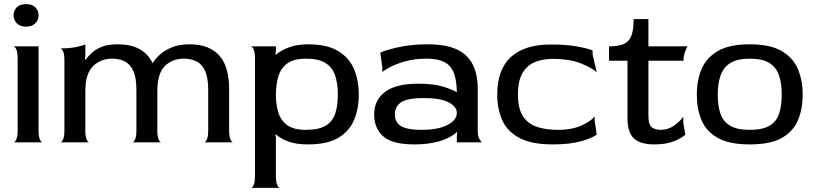

<svg xmlns="http://www.w3.org/2000/svg" viewBox="-20 -694 3968 936"><path d="M107 -564Q78 -564 62 -580.5Q46 -597 46 -619Q46 -642 61.5 -658Q77 -674 107 -674Q137 -674 152.5 -658Q168 -642 168 -619Q168 -597 152 -580.5Q136 -564 107 -564ZM46 0Q53 0 59.5 -14Q66 -28 66 -60V-408Q66 -440 59.5 -453.5Q53 -467 46 -468H168V-60Q168 -28 174.5 -14Q181 0 188 0Z M274 0Q281 0 287.5 -14Q294 -28 294 -60V-398Q294 -430 287.5 -443.5Q281 -457 274 -458Q318 -458 350.5 -464.5Q383 -471 396 -478V-417L394 -404L396 -402Q411 -421 429.5 -438Q448 -455 478 -466.5Q508 -478 555 -478Q616 -478 658.5 -455.5Q701 -433 724 -386Q736 -406 758.5 -427Q781 -448 817 -463Q853 -478 905 -478Q998 -478 1047.5 -425Q1097 -372 1097 -259V-60Q1097 -28 1103.5 -14Q1110 0 1117 0H975Q982 0 988.5 -14Q995 -28 995 -60V-256Q995 -315 980 -348Q965 -381 938.5 -394.5Q912 -408 877 -408Q819 -408 783 -371.5Q747 -335 747 -248V-60Q747 -28 753.5 -14Q760 0 767 0H625Q632 0 638.5 -14Q645 -28 645 -60V-256Q645 -315 630 -348Q615 -381 588.5 -394.5Q562 -408 527 -408Q471 -408 433.5 -371.5Q396 -335 396 -247V-60Q396 -28 402.5 -14Q409 0 416 0Z M1203 222Q1210 222 1216.5 208Q1223 194 1223 162V-408Q1223 -440 1216.5 -453.5Q1210 -467 1203 -468H1325V-448L1323 -429L1325 -427Q1345 -446 1385.5 -462Q1426 -478 1481 -478Q1574 -478 1628 -445.5Q1682 -413 1705.5 -358Q1729 -303 1729 -233Q1729 -164 1706 -109Q1683 -54 1629 -22Q1575 10 1481 10Q1426 10 1388.5 -3Q1351 -16 1325 -39L1323 -38L1325 -19V162Q1325 194 1331.5 208Q1338 222 1345 222ZM1471 -61Q1533 -61 1567 -81Q1601 -101 1614 -139.5Q1627 -178 1627 -233Q1627 -288 1613.5 -327Q1600 -366 1566.5 -387Q1533 -408 1471 -408Q1411 -408 1379.5 -384Q1348 -360 1336.5 -320Q1325 -280 1325 -232Q1325 -183 1337.5 -144Q1350 -105 1381.5 -83Q1413 -61 1471 -61Z M2001 10Q1892 10 1848 -29.5Q1804 -69 1804 -136Q1804 -206 1857 -246Q1910 -286 2019 -286Q2097 -286 2144 -270.5Q2191 -255 2207 -244Q2206 -333 2173.5 -370.5Q2141 -408 2059 -408Q2000 -408 1953.5 -394.5Q1907 -381 1879 -365.5Q1851 -350 1844 -343V-363L1834 -438Q1843 -442 1873 -451.5Q1903 -461 1952 -469.5Q2001 -478 2067 -478Q2193 -478 2251 -424.5Q2309 -371 2309 -260V-60Q2309 -32 2315.5 -19.5Q2322 -7 2329 0H2207V-30L2209 -49L2207 -50Q2174 -20 2121 -5Q2068 10 2001 10ZM2034 -61Q2115 -61 2161 -84.5Q2207 -108 2207 -144Q2207 -174 2167.5 -195Q2128 -216 2045 -216Q1968 -216 1936.5 -196Q1905 -176 1905 -136Q1905 -97 1935.5 -79Q1966 -61 2034 -61Z M2675 10Q2571 10 2511.5 -22Q2452 -54 2428 -109Q2404 -164 2404 -233Q2404 -355 2470.5 -416Q2537 -477 2665 -477Q2743 -477 2796 -467Q2849 -457 2869 -448V-428L2889 -341Q2869 -362 2813 -384.5Q2757 -407 2672 -407Q2629 -407 2590.5 -392.5Q2552 -378 2528.5 -340Q2505 -302 2505 -232Q2505 -164 2530 -126.5Q2555 -89 2599 -75Q2643 -61 2699 -61Q2770 -61 2816.5 -83Q2863 -105 2879 -126V-106L2889 -38Q2870 -22 2814.5 -6Q2759 10 2675 10Z M3170 10Q3101 10 3070 -19.5Q3039 -49 3039 -116V-398H2949V-468Q2995 -468 3021 -479.5Q3047 -491 3058 -520Q3069 -549 3069 -601H3141V-468H3332Q3325 -458 3318.5 -438.5Q3312 -419 3312 -398H3141V-131Q3141 -85 3158 -73Q3175 -61 3201 -61Q3238 -61 3268 -83Q3298 -105 3311 -126V-95L3321 -38Q3306 -22 3267 -6Q3228 10 3170 10Z M3635 10Q3535 10 3478.5 -22Q3422 -54 3399.5 -109Q3377 -164 3377 -233Q3377 -303 3400.5 -358Q3424 -413 3480 -445.5Q3536 -478 3635 -478Q3734 -478 3790 -445.5Q3846 -413 3869.5 -358Q3893 -303 3893 -233Q3893 -164 3870.5 -109Q3848 -54 3792 -22Q3736 10 3635 10ZM3635 -61Q3697 -61 3731 -81Q3765 -101 3778 -139.5Q3791 -178 3791 -233Q3791 -288 3777.5 -327Q3764 -366 3730.5 -387Q3697 -408 3635 -408Q3574 -408 3540 -386.5Q3506 -365 3492.5 -325.5Q3479 -286 3479 -232Q3479 -179 3492 -140.5Q3505 -102 3539 -81.5Q3573 -61 3635 -61Z"/></svg>

Font: Red Rose
Style: Regular
Weight: 400
Designer: Jaikishan Patel
Version: Version 2.000; ttfautohint (v1.8.3)